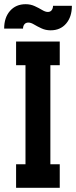

<svg xmlns="http://www.w3.org/2000/svg" viewBox="-37 -899 364 919"><path d="M40 0V-112.8H85V-586.9H40V-700.2H249V-586.9H204.1V-112.8H249V0ZM-17.1 -762.2Q-17.1 -814.9 11 -846.9Q39.1 -878.9 85.9 -878.9Q109.4 -878.9 129.4 -869.6Q149.4 -860.4 164.8 -851.1Q180.2 -841.8 191.9 -841.8Q204.1 -841.8 210.4 -850.3Q216.8 -858.9 216.8 -871.1H307.1Q307.1 -818.4 279.5 -786.1Q252 -753.9 205.1 -753.9Q181.6 -753.9 161.6 -763.2Q141.6 -772.5 126.2 -781.7Q110.8 -791 99.1 -791Q86.4 -791 79.8 -782.7Q73.2 -774.4 73.2 -762.2Z"/></svg>

Font: Cakra Normal
Style: Regular
Weight: 400
Designer: Lucia Kollert, Vojtech Kollert
Foundry: OoM Type
Version: Version 1.000;Glyphs 3.1.1 (3148)